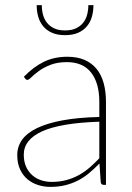

<svg xmlns="http://www.w3.org/2000/svg" viewBox="-20 -723 518 751"><path d="M368.5 -247Q217.5 -242 145.2 -209.5Q73 -177 73 -118Q73 -90.5 82.2 -70.5Q91.5 -50.5 106.8 -37.2Q122 -24 141.5 -17.8Q161 -11.5 181.5 -11.5Q213.5 -11.5 240 -18.8Q266.5 -26 289 -38.5Q311.5 -51 331 -68Q350.5 -85 368.5 -104ZM73.5 -423Q110.5 -461 151 -481Q191.5 -501 243.5 -501Q282 -501 310.5 -488.8Q339 -476.5 357.8 -453.5Q376.5 -430.5 385.5 -397.8Q394.5 -365 394.5 -324V0H385.5Q375.5 0 374 -10.5L369 -83.5Q348.5 -62.5 328 -45.5Q307.5 -28.5 284.5 -16.8Q261.5 -5 235 1.5Q208.5 8 176.5 8Q153 8 130 1Q107 -6 88.5 -21Q70 -36 58.8 -59.8Q47.5 -83.5 47.5 -117Q47.5 -149.5 66.2 -176Q85 -202.5 124.5 -221.8Q164 -241 224.5 -252.2Q285 -263.5 368.5 -265.5V-324Q368.5 -398 336.5 -439Q304.5 -480 241.5 -480Q204 -480 177 -469.2Q150 -458.5 132 -445.2Q114 -432 103.2 -421.2Q92.5 -410.5 87 -410.5Q82 -410.5 78 -416ZM234.5 -585.5Q204.5 -585.5 183.5 -594.8Q162.5 -604 149 -620.2Q135.5 -636.5 129.5 -657.8Q123.5 -679 123.5 -703H143.5Q143.5 -683.5 148.2 -665.5Q153 -647.5 163.8 -634Q174.5 -620.5 191.8 -612.2Q209 -604 234.5 -604Q260 -604 277.2 -612.2Q294.5 -620.5 305.2 -634Q316 -647.5 320.8 -665.5Q325.5 -683.5 325.5 -703H345.5Q345.5 -679 339.5 -657.8Q333.5 -636.5 320 -620.2Q306.5 -604 285.5 -594.8Q264.5 -585.5 234.5 -585.5Z"/></svg>

Font: Lato ExtraLight
Style: Regular
Weight: 275
Designer: Lukasz Dziedzic with Adam Twardoch and Botio Nikoltchev
Foundry: tyPoland Lukasz Dziedzic
Version: Version 2.015; 2015-08-06; http://www.latofonts.com/